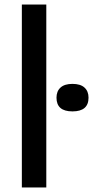

<svg xmlns="http://www.w3.org/2000/svg" viewBox="-20 -828 411 848"><path d="M76.5 0V-808H184.5V0ZM300 -336Q229.5 -336 229.5 -396.5Q229.5 -425 247.2 -441.2Q265 -457.5 300 -457.5Q335.5 -457.5 353.2 -441.2Q371 -425 371 -396.5Q371 -336 300 -336Z"/></svg>

Font: Encode Sans SemiExpanded SemiExpanded Medium
Style: Regular
Weight: 500
Width: 6
Designer: Multiple Designers
Foundry: Impallari Type
Version: Version 3.000; ttfautohint (v1.8.3) -l 8 -r 50 -G 200 -x 14 